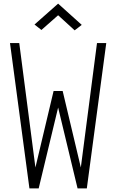

<svg xmlns="http://www.w3.org/2000/svg" viewBox="-20 -1037 640 1057"><path d="M142 0 35 -800H86L175 -115L275 -536H325L425 -115L514 -800H565L458 0H407L300 -445L193 0ZM391 -870 300 -953 208 -872 170 -902 300 -1017 430 -900Z"/></svg>

Font: Victor Mono Thin
Style: Regular
Weight: 100
Monospace: yes
Designer: Rune Bjørnerås
Version: Version 1.561;gftools[0.9.30]